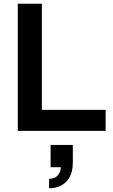

<svg xmlns="http://www.w3.org/2000/svg" viewBox="-20 -706 610 1036"><path d="M76 0V-686H206V-113H550V0ZM245 310V259Q277 259 292.5 239.5Q308 220 308 196H253V76H373V170Q373 220 355 251Q337 282 308 296Q279 310 245 310Z"/></svg>

Font: Archivo SemiBold
Style: Regular
Weight: 600
Designer: Hector Gatti
Foundry: Omnibus-Type
Version: Version 2.001